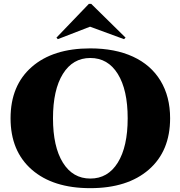

<svg xmlns="http://www.w3.org/2000/svg" viewBox="-20 -966 940 1000"><path d="M443 -946H455L634 -770L626 -762L449 -827L281 -762L274 -770ZM450 -714Q579 -714 672.5 -671Q766 -628 816 -545.5Q866 -463 866 -350Q866 -179 755 -82.5Q644 14 450 14Q256 14 145.5 -82.5Q35 -179 35 -350Q35 -521 145.5 -617.5Q256 -714 450 -714ZM307.5 -119Q359 -36 450.5 -36Q542 -36 593.5 -119Q645 -202 645 -350Q645 -498 593.5 -581Q542 -664 450.5 -664Q359 -664 307.5 -581Q256 -498 256 -350Q256 -202 307.5 -119Z"/></svg>

Font: Cinzel Decorative Black
Style: Regular
Weight: 900
Designer: Natanael Gama
Version: Version 1.002;PS 001.002;hotconv 1.0.56;makeotf.lib2.0.21325